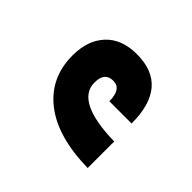

<svg xmlns="http://www.w3.org/2000/svg" viewBox="-53 -954 476 476"><g transform="rotate(-45 184.5 -716.0)"><path d="M44 -604H137Q140 -742 206 -742Q242 -742 242 -712Q242 -683 199 -683V-605Q330 -605 330 -717Q330 -770 299 -799Q268 -828 215 -828Q137 -828 91.5 -770Q46 -712 44 -604Z"/></g></svg>

Font: Noto Sans Armenian Condensed Semi
Style: Regular
Weight: 600
Width: 3
Designer: Monotype Design Team
Foundry: Monotype Imaging Inc.
Version: Version 1.901